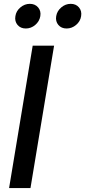

<svg xmlns="http://www.w3.org/2000/svg" viewBox="-20 -961 436 981"><path d="M256.3 -727.5 135.7 0H26.4L147 -727.5ZM320.3 -815.4Q293.5 -815.4 278.1 -833.7Q262.7 -852.1 267.1 -878.4Q271.5 -904.8 293 -923.1Q314.5 -941.4 341.3 -941.4Q368.2 -941.4 383.5 -923.1Q398.9 -904.8 394.5 -878.4Q390.6 -852.1 368.9 -833.7Q347.2 -815.4 320.3 -815.4ZM111.8 -815.4Q85 -815.4 69.6 -833.7Q54.2 -852.1 58.6 -878.4Q62.5 -904.8 84.2 -923.1Q106 -941.4 132.3 -941.4Q159.2 -941.4 174.8 -923.1Q190.4 -904.8 186 -878.4Q181.6 -852.1 160.2 -833.7Q138.7 -815.4 111.8 -815.4Z"/></svg>

Font: Inter 28pt Medium
Style: Italic
Weight: 500
Italic angle: -9.3988°
Designer: Rasmus Andersson
Foundry: rsms
Version: Version 4.001;git-66647c0bb